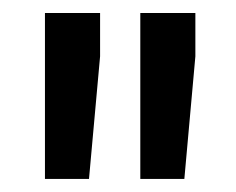

<svg xmlns="http://www.w3.org/2000/svg" viewBox="-20 -770 364 296"><path d="M134.3 -683.1 117.2 -494.1H49.3V-750H134.3ZM281.2 -683.1 264.2 -494.1H196.3V-750H281.2Z"/></svg>

Font: Roboto Medium
Style: Regular
Weight: 500
Designer: Google
Version: Version 2.134; 2016; ttfautohint (v1.6)